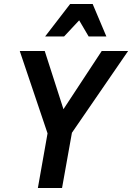

<svg xmlns="http://www.w3.org/2000/svg" viewBox="-20 -933 656 953"><path d="M616 -680 337 -274 288 0H168L216 -271L78 -680H202L295 -391L485 -680ZM420 -752 373 -832 298 -752H204L328 -913H440L508 -752Z"/></svg>

Font: Inria Sans
Style: Bold Italic
Weight: 700
Italic angle: -10°
Designer: Black Foundry Team
Foundry: Black Foundry
Version: Version 1.2; ttfautohint (v1.8.3)